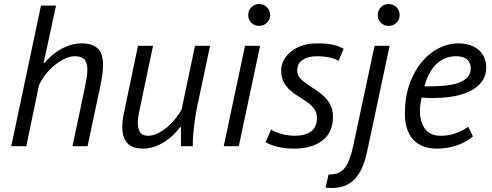

<svg xmlns="http://www.w3.org/2000/svg" viewBox="-20 -728 2449 956"><path d="M341 0 401 -285Q407 -315 411 -338.5Q415 -362 415 -380Q415 -417 400 -432.5Q385 -448 353 -448Q327 -448 300 -434.5Q273 -421 248 -400Q223 -379 203.5 -353Q184 -327 174 -303L111 0H36L184 -700H259L197 -414H201Q214 -430 232.5 -447Q251 -464 275 -478.5Q299 -493 327 -502.5Q355 -512 388 -512Q437 -512 465 -488.5Q493 -465 493 -403Q493 -361 480 -302L416 0Z M742 -500 672 -167Q666 -140 666 -117Q666 -89 677 -70.5Q688 -52 717 -52Q741 -52 765.5 -64Q790 -76 812.5 -95Q835 -114 853.5 -137Q872 -160 884 -182L951 -500H1026L963 -203Q959 -186 955 -161.5Q951 -137 947.5 -110Q944 -83 942 -57.5Q940 -32 940 -13V0H881V-95H877Q862 -75 842.5 -56Q823 -37 799.5 -22Q776 -7 749 2.5Q722 12 692 12Q670 12 651.5 7Q633 2 619 -10.5Q605 -23 597 -43.5Q589 -64 589 -96Q589 -131 599 -175L667 -500Z M1200 -500H1275L1169 0H1094ZM1216 -653Q1216 -676 1231.5 -692Q1247 -708 1270 -708Q1293 -708 1309 -692Q1325 -676 1325 -653Q1325 -630 1309 -614.5Q1293 -599 1270 -599Q1247 -599 1231.5 -614.5Q1216 -630 1216 -653Z M1558 -141Q1558 -167 1545 -185Q1532 -203 1512 -217.5Q1492 -232 1469 -246Q1446 -260 1426 -277.5Q1406 -295 1393 -318.5Q1380 -342 1380 -377Q1380 -405 1393.5 -429.5Q1407 -454 1430.5 -472.5Q1454 -491 1486.5 -501.5Q1519 -512 1557 -512Q1610 -512 1639 -505Q1668 -498 1691 -485L1666 -425Q1626 -448 1557 -448Q1515 -448 1487.5 -430.5Q1460 -413 1460 -377Q1460 -356 1473 -340.5Q1486 -325 1506 -311Q1526 -297 1549 -282.5Q1572 -268 1592 -249.5Q1612 -231 1625 -206Q1638 -181 1638 -147Q1638 -69 1585.5 -28.5Q1533 12 1445 12Q1400 12 1362.5 3Q1325 -6 1302 -20L1330 -83Q1350 -70 1382.5 -61Q1415 -52 1450 -52Q1499 -52 1528.5 -73.5Q1558 -95 1558 -141Z M1845 -500H1920L1808 27Q1788 120 1746 164Q1704 208 1632 208Q1624 208 1616.5 207.5Q1609 207 1601 206L1616 141Q1646 141 1665.5 132.5Q1685 124 1698.5 106Q1712 88 1721.5 61Q1731 34 1739 -3ZM1861 -653Q1861 -676 1876.5 -692Q1892 -708 1915 -708Q1938 -708 1954 -692Q1970 -676 1970 -653Q1970 -630 1954 -614.5Q1938 -599 1915 -599Q1892 -599 1876.5 -614.5Q1861 -630 1861 -653Z M2335 -49Q2300 -19 2252.5 -3.5Q2205 12 2157 12Q2077 12 2036.5 -34Q1996 -80 1996 -162Q1996 -244 2019 -309Q2042 -374 2079.5 -419Q2117 -464 2164.5 -488Q2212 -512 2262 -512Q2298 -512 2324.5 -502Q2351 -492 2368 -475.5Q2385 -459 2393 -437.5Q2401 -416 2401 -392Q2401 -321 2332 -280.5Q2263 -240 2131 -240Q2119 -240 2106 -240.5Q2093 -241 2079 -242Q2075 -223 2073 -206Q2071 -189 2071 -176Q2071 -121 2096 -86.5Q2121 -52 2174 -52Q2218 -52 2254.5 -66.5Q2291 -81 2311 -97ZM2250 -448Q2195 -448 2154.5 -410.5Q2114 -373 2093 -298Q2131 -298 2172 -300Q2213 -302 2246.5 -310.5Q2280 -319 2302 -337.5Q2324 -356 2324 -389Q2324 -399 2320.5 -409.5Q2317 -420 2309 -428.5Q2301 -437 2286.5 -442.5Q2272 -448 2250 -448Z"/></svg>

Font: PT Sans
Style: Italic
Weight: 400
Italic angle: -12°
Designer: A.Korolkova, O.Umpeleva, V.Yefimov
Foundry: ParaType Ltd
Version: Version 2.003W OFL